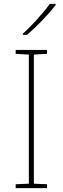

<svg xmlns="http://www.w3.org/2000/svg" viewBox="-20 -972 323 992"><path d="M267 -945V-952H237C208 -909 143 -838 98 -798V-792H119C172 -836 232 -900 267 -945ZM223 0V-20L155 -23V-690L223 -694V-714H61V-694L129 -690V-23L61 -20V0Z"/></svg>

Font: Noto Sans Gurmukhi UI Thin
Style: Regular
Weight: 100
Designer: Jelle Bosma - Monotype Design Team
Foundry: Monotype Imaging Inc.
Version: Version 2.004